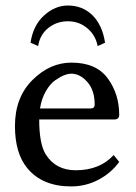

<svg xmlns="http://www.w3.org/2000/svg" viewBox="-20 -666 493 696"><path d="M334 -499Q326.2 -539.1 296.1 -564Q266.1 -588.9 226.1 -588.9Q186 -588.9 155.5 -564.9Q125 -541 118.2 -499L90.8 -511.2Q99.6 -573.2 139.4 -609.6Q179.2 -646 226.1 -646Q279.3 -646 315.2 -610.6Q351.1 -575.2 360.8 -511.2ZM125 -272.9H309.1Q323.2 -272.9 323.2 -287.1Q323.2 -338.9 296.6 -368.9Q270 -398.9 238.8 -398.9Q227.5 -398.9 213.4 -393.6Q199.2 -388.2 180.7 -375.5Q162.1 -362.8 146.5 -335.9Q130.9 -309.1 125 -272.9ZM392.1 -104 412.1 -79.1Q383.3 -39.1 337.2 -14.6Q291 9.8 237.8 9.8Q133.8 9.8 79.1 -56.2Q34.2 -110.4 34.2 -209Q34.2 -313 97.7 -376Q161.1 -439 238.8 -439Q328.6 -439 370.4 -382.1Q412.1 -325.2 412.1 -250Q412.1 -232.9 394 -232.9H122.1Q122.1 -144 146 -106Q182.1 -48.8 254.9 -48.8Q341.3 -48.8 392.1 -104Z"/></svg>

Font: Biolilbert
Style: Regular
Weight: 400
Designer: Philipp H. Poll
Foundry: Philipp H. Poll
Version: Version 1.1.0